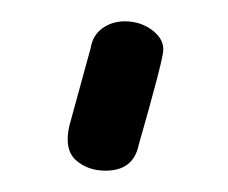

<svg xmlns="http://www.w3.org/2000/svg" viewBox="-20 -775 214 180"><path d="M65 -730Q67 -742 76 -748.5Q85 -755 97 -755Q112 -755 123 -746.5Q134 -738 133 -727Q132 -716 110 -639Q105 -615 79 -615Q62 -615 51 -625Q40 -635 45 -657Z"/></svg>

Font: VDS Compensated
Style: Light
Weight: 300
Designer: artmaker
Foundry: artmaker
Version: Version 1.000 2012 initial release